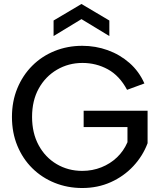

<svg xmlns="http://www.w3.org/2000/svg" viewBox="-20 -937 808 964"><path d="M618 -486Q580 -557 521.5 -589Q463 -621 394 -621Q324 -621 266 -587Q208 -553 174.5 -492.5Q141 -432 141 -350Q141 -269 174 -208Q207 -147 264.5 -113Q322 -79 393 -79Q444 -79 489 -97Q534 -115 567.5 -147Q601 -179 620 -223V-299H400V-381H721V-218Q697 -154 649.5 -103Q602 -52 536.5 -22.5Q471 7 393 7Q319 7 254.5 -19Q190 -45 142 -92.5Q94 -140 67 -205.5Q40 -271 40 -350Q40 -428 67 -493.5Q94 -559 142 -607Q190 -655 254.5 -681Q319 -707 393 -707Q460 -707 521 -685Q582 -663 630 -621Q678 -579 705 -518ZM529 -756 389 -841 249 -756V-834L389 -917L529 -834Z"/></svg>

Font: Albert Sans Medium
Style: Regular
Weight: 500
Designer: Andreas Rasmussen
Foundry: a.Foundry
Version: Version 1.025